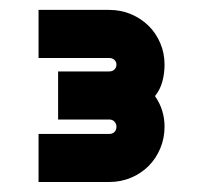

<svg xmlns="http://www.w3.org/2000/svg" viewBox="-20 -720 395 384"><path d="M309.1 -466.8Q309.1 -443.4 300.5 -423.1Q292 -402.8 277.1 -387.9Q262.2 -373 241.9 -364.5Q221.7 -356 198.2 -356H57.1V-452.1H198.2Q205.1 -452.1 209 -456.1Q212.9 -460 212.9 -466.8Q212.9 -472.2 209 -476.6Q205.1 -481 198.2 -481H96.2V-577.1H198.2Q205.1 -577.1 209 -581.1Q212.9 -585 212.9 -590.8Q212.9 -596.2 209 -600.1Q205.1 -604 198.2 -604H57.1V-700.2H198.2Q221.7 -700.2 241.9 -691.7Q262.2 -683.1 277.1 -668.5Q292 -653.8 300.5 -633.8Q309.1 -613.8 309.1 -590.8Q309.1 -573.7 304.9 -557.6Q300.8 -541.5 290 -527.8Q299.8 -513.7 304.4 -498.5Q309.1 -483.4 309.1 -466.8Z"/></svg>

Font: Righteous
Style: Regular
Weight: 400
Version: Version 1.000